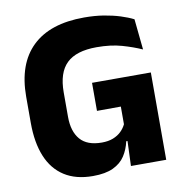

<svg xmlns="http://www.w3.org/2000/svg" viewBox="-76 -726 781 812"><g transform="rotate(-10 314.0 -319.5)"><path d="M259 14Q186 14 136.8 -17.5Q87.5 -49 63 -108.8Q38.5 -168.5 38.5 -252.5V-365Q38.5 -506 114.8 -579.5Q191 -653 337.5 -653Q382.5 -653 421 -646.8Q459.5 -640.5 491.2 -630.5Q523 -620.5 546.5 -608.5L560 -476.5Q522 -493.5 475.2 -506.8Q428.5 -520 368 -520Q280 -520 239 -480.2Q198 -440.5 198 -356V-251Q198 -188 227.8 -153.5Q257.5 -119 320.5 -119Q348.5 -119 369.2 -127.2Q390 -135.5 403.8 -149Q417.5 -162.5 425.5 -179V-301L446 -255L323 -254.5V-375H575.5V-106.5H422.5Q415 -72 397.2 -44.8Q379.5 -17.5 346.2 -1.8Q313 14 259 14ZM429 -131.5H575.5V0H424Z"/></g></svg>

Font: Anek Bangla Medium
Style: Bold
Weight: 700
Version: Version 1.003